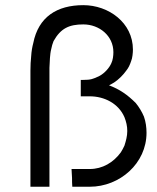

<svg xmlns="http://www.w3.org/2000/svg" viewBox="-20 -710 597 730"><path d="M254.9 0H321.3C435.5 0 537.1 -88.9 537.1 -205.1C537.1 -225.6 534.2 -247.1 527.3 -266.6C519.5 -285.2 508.8 -302.7 496.1 -318.4C464.8 -349.6 435.5 -370.1 394.5 -385.7C401.4 -388.7 407.2 -392.6 414.1 -396.5C431.6 -408.2 448.2 -424.8 460 -441.4C463.9 -446.3 467.8 -452.1 470.7 -458C473.6 -464.8 476.6 -470.7 478.5 -477.5C483.4 -488.3 485.4 -509.8 485.4 -521.5C485.4 -624 392.6 -690.4 296.9 -690.4C196.3 -690.4 126 -645.5 106.4 -545.9C102.5 -531.2 99.6 -514.6 98.6 -497.1C96.7 -479.5 95.7 -460.9 95.7 -441.4V0H168V-452.1L169.9 -489.3C170.9 -501 171.9 -512.7 174.8 -523.4C176.8 -534.2 179.7 -543.9 183.6 -553.7C210.9 -602.5 243.2 -617.2 296.9 -617.2C357.4 -617.2 411.1 -574.2 411.1 -511.7C411.1 -499 409.2 -481.4 403.3 -469.7C395.5 -451.2 377 -431.6 359.4 -421.9C334 -409.2 324.2 -406.2 296.9 -406.2H287.1V-343.8H321.3C377 -343.8 430.7 -316.4 453.1 -264.6C460 -247.1 463.9 -230.5 463.9 -211.9C463.9 -192.4 459 -174.8 453.1 -156.2C449.2 -147.5 444.3 -138.7 439.5 -130.9C411.1 -91.8 369.1 -67.4 321.3 -67.4H252C252.9 -56.6 252.9 -44.9 253.9 -33.2C253.9 -22.5 253.9 -10.7 254.9 0Z"/></svg>

Font: My Font
Style: Regular
Weight: 400
Designer: Alfredo Marco Pradil
Version: Version 0.001